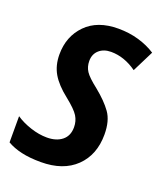

<svg xmlns="http://www.w3.org/2000/svg" viewBox="-113 -626 602 710"><g transform="rotate(20 188.0 -271.0)"><path d="M130 10Q86 10 53.5 2.5Q21 -5 -3 -19V-122Q22 -105 55.5 -94Q89 -83 120 -83Q157 -83 179.5 -101Q202 -119 202 -153Q202 -177 190 -196.5Q178 -216 139 -247Q97 -280 78 -312.5Q59 -345 59 -388Q59 -459 104.5 -505.5Q150 -552 232 -552Q275 -552 312.5 -541Q350 -530 379 -511L337 -427Q288 -462 236 -462Q207 -462 189 -446Q171 -430 171 -403Q171 -380 182.5 -362.5Q194 -345 230 -317Q272 -283 294.5 -251.5Q317 -220 317 -166Q317 -86 267.5 -38Q218 10 130 10Z"/></g></svg>

Font: Noto Sans Condensed SemiBold
Style: Italic
Weight: 600
Width: 3
Italic angle: -12°
Designer: Monotype Design Team
Foundry: Monotype Imaging Inc.
Version: Version 2.013; ttfautohint (v1.8.4.7-5d5b)